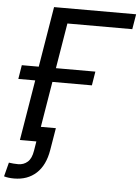

<svg xmlns="http://www.w3.org/2000/svg" viewBox="-73 -775 754 1032"><g transform="rotate(5 303.5 -259.5)"><path d="M619.1 -727.5 605.5 -646H255.4L148.4 0H55.7L176.3 -727.5ZM18.6 -326.2 30.8 -401.4H427.7L415.5 -326.2ZM42 209Q26.9 209 12.9 207.3Q-1 205.6 -12.2 202.1L7.3 126.5Q20 128.4 32.7 129.4Q45.4 130.4 57.6 130.4Q87.4 130.4 108.4 111.8Q129.4 93.3 136.2 50.8L144.5 0H106.9L120.1 -80.1H242.7L222.7 39.6Q209 122.6 161.9 165.8Q114.7 209 42 209Z"/></g></svg>

Font: Adwaita Sans
Style: Italic
Weight: 400
Italic angle: -9.39999°
Designer: Rasmus Andersson
Foundry: rsms
Version: Version 4.001;git-9221beed3